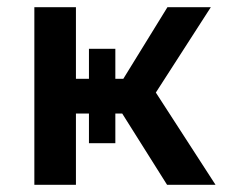

<svg xmlns="http://www.w3.org/2000/svg" viewBox="-20 -511 623 531"><path d="M318 -197H299V-115H226V-197H190V0H75V-491H190V-293H226V-376H299V-293H321L443 -491H563L411 -255L576 0H442Z"/></svg>

Font: Montserrat Ace
Style: Bold
Weight: 600
Designer: Julieta Ulanovsky
Foundry: Julieta Ulanovsky
Version: Version 1